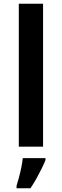

<svg xmlns="http://www.w3.org/2000/svg" viewBox="-20 -780 329 1021"><path d="M209 0H80V-760H209ZM222 71Q214 91 201.5 116.5Q189 142 174 169Q159 196 142 221H68V208Q74 189 81 163Q88 137 93.5 109.5Q99 82 101 61H222Z"/></svg>

Font: Noto Sans NKo Unjoined SemiBold
Style: Regular
Weight: 600
Designer: Monotype Design Team
Foundry: Monotype Imaging Inc.
Version: Version 2.004